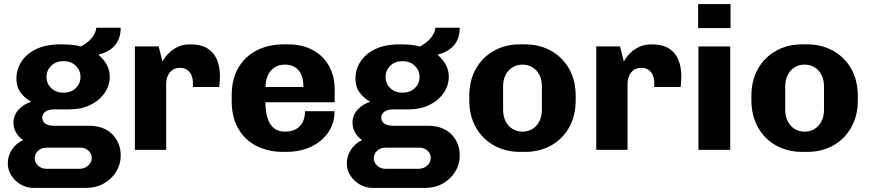

<svg xmlns="http://www.w3.org/2000/svg" viewBox="-20 -740 4295 948"><path d="M146.5 188Q112.5 188 83.5 171.5Q54.5 155 36.5 127.5Q18.5 100 18.5 66.5Q18.5 30 38.8 -1Q59 -32 94 -48.5Q72 -63 59.2 -85.5Q46.5 -108 46.5 -133.5Q46.5 -171 71.5 -198.5Q96.5 -226 134 -237.5Q102.5 -255 81.8 -282.8Q61 -310.5 61 -352Q61 -396 85 -434.5Q109 -473 157.8 -497Q206.5 -521 281 -521Q310.5 -521 335.5 -518.5Q360.5 -516 380 -510.5Q420.5 -533.5 437.5 -558Q454.5 -582.5 455.5 -603H576Q576 -567 563 -540.2Q550 -513.5 526 -496.5Q502 -479.5 469 -471L468 -468Q492 -447.5 507 -420.5Q522 -393.5 522 -362Q522 -318 496.5 -281Q471 -244 426.5 -222Q382 -200 323.5 -200H250.5Q219.5 -200 204 -188.5Q188.5 -177 188.5 -159.5Q188.5 -142 202.5 -130.5Q216.5 -119 250.5 -119H418.5Q493 -119 534.5 -77Q576 -35 576 28Q576 71 553.8 107.5Q531.5 144 492.5 166Q453.5 188 402.5 188ZM209.5 93.5H372.5Q397.5 93.5 415.2 77.8Q433 62 433 39.5Q433 19 417 4Q401 -11 377.5 -11H209.5Q185 -11 168.2 4.2Q151.5 19.5 151.5 41Q151.5 62 168.2 77.8Q185 93.5 209.5 93.5ZM293.5 -282.5Q331.5 -282.5 354.5 -305.2Q377.5 -328 377.5 -360Q377.5 -392 354.5 -415Q331.5 -438 293.5 -438Q255.5 -438 232.5 -415Q209.5 -392 209.5 -360Q209.5 -328 232.5 -305.2Q255.5 -282.5 293.5 -282.5Z M646 0V-511H763.5L782 -436.5Q784.5 -441 793.2 -454.2Q802 -467.5 819 -483Q836 -498.5 861 -509.8Q886 -521 920 -521Q971 -521 1003 -501.8Q1035 -482.5 1050.5 -447Q1066 -411.5 1066 -363Q1066 -351.5 1065 -337.2Q1064 -323 1062.5 -310.5H932.5V-332.5Q932.5 -350 926 -366.8Q919.5 -383.5 905.5 -394.2Q891.5 -405 867.5 -405Q850 -405 837 -397.8Q824 -390.5 816 -379.2Q808 -368 804.2 -354.2Q800.5 -340.5 800.5 -327V0Z M1378.5 10Q1304 10 1246.5 -19.2Q1189 -48.5 1156.5 -105Q1124 -161.5 1124 -242V-269Q1124 -349.5 1157.2 -406Q1190.5 -462.5 1248.8 -491.8Q1307 -521 1381.5 -521H1400.5Q1472.5 -521 1524.5 -492.8Q1576.5 -464.5 1604.5 -414.2Q1632.5 -364 1632.5 -297.5V-235H1290.5Q1290.5 -192.5 1300.2 -159.5Q1310 -126.5 1331.2 -108.2Q1352.5 -90 1388 -90Q1418.5 -90 1440.2 -101.8Q1462 -113.5 1474 -136.2Q1486 -159 1486 -191H1632Q1632 -133 1601.5 -87.5Q1571 -42 1517 -16Q1463 10 1391 10ZM1291 -310.5H1478Q1478 -367.5 1453 -394.2Q1428 -421 1386.5 -421Q1346 -421 1319.2 -393Q1292.5 -365 1291 -310.5Z M1820.5 188Q1786.5 188 1757.5 171.5Q1728.5 155 1710.5 127.5Q1692.5 100 1692.5 66.5Q1692.5 30 1712.8 -1Q1733 -32 1768 -48.5Q1746 -63 1733.2 -85.5Q1720.5 -108 1720.5 -133.5Q1720.5 -171 1745.5 -198.5Q1770.5 -226 1808 -237.5Q1776.5 -255 1755.8 -282.8Q1735 -310.5 1735 -352Q1735 -396 1759 -434.5Q1783 -473 1831.8 -497Q1880.5 -521 1955 -521Q1984.5 -521 2009.5 -518.5Q2034.5 -516 2054 -510.5Q2094.5 -533.5 2111.5 -558Q2128.5 -582.5 2129.5 -603H2250Q2250 -567 2237 -540.2Q2224 -513.5 2200 -496.5Q2176 -479.5 2143 -471L2142 -468Q2166 -447.5 2181 -420.5Q2196 -393.5 2196 -362Q2196 -318 2170.5 -281Q2145 -244 2100.5 -222Q2056 -200 1997.5 -200H1924.5Q1893.5 -200 1878 -188.5Q1862.5 -177 1862.5 -159.5Q1862.5 -142 1876.5 -130.5Q1890.5 -119 1924.5 -119H2092.5Q2167 -119 2208.5 -77Q2250 -35 2250 28Q2250 71 2227.8 107.5Q2205.5 144 2166.5 166Q2127.5 188 2076.5 188ZM1883.5 93.5H2046.5Q2071.5 93.5 2089.2 77.8Q2107 62 2107 39.5Q2107 19 2091 4Q2075 -11 2051.5 -11H1883.5Q1859 -11 1842.2 4.2Q1825.5 19.5 1825.5 41Q1825.5 62 1842.2 77.8Q1859 93.5 1883.5 93.5ZM1967.5 -282.5Q2005.5 -282.5 2028.5 -305.2Q2051.5 -328 2051.5 -360Q2051.5 -392 2028.5 -415Q2005.5 -438 1967.5 -438Q1929.5 -438 1906.5 -415Q1883.5 -392 1883.5 -360Q1883.5 -328 1906.5 -305.2Q1929.5 -282.5 1967.5 -282.5Z M2548 10Q2476 10 2419 -21.8Q2362 -53.5 2329.5 -111.2Q2297 -169 2297 -246V-265Q2297 -343 2329.5 -400.2Q2362 -457.5 2418.8 -489.2Q2475.5 -521 2547.5 -521H2571.5Q2644 -521 2700.8 -489.2Q2757.5 -457.5 2790 -400.2Q2822.5 -343 2822.5 -265V-246Q2822.5 -168.5 2790 -110.8Q2757.5 -53 2700.8 -21.5Q2644 10 2572 10ZM2559.5 -90Q2587 -90 2608.5 -103Q2630 -116 2642.8 -140.5Q2655.5 -165 2655.5 -198V-313Q2655.5 -347 2642.8 -371Q2630 -395 2608.5 -408Q2587 -421 2559.5 -421Q2533 -421 2511.2 -408Q2489.5 -395 2476.8 -371Q2464 -347 2464 -313V-198Q2464 -165 2476.8 -140.5Q2489.5 -116 2511.2 -103Q2533 -90 2559.5 -90Z M2924 0V-511H3041.5L3060 -436.5Q3062.5 -441 3071.2 -454.2Q3080 -467.5 3097 -483Q3114 -498.5 3139 -509.8Q3164 -521 3198 -521Q3249 -521 3281 -501.8Q3313 -482.5 3328.5 -447Q3344 -411.5 3344 -363Q3344 -351.5 3343 -337.2Q3342 -323 3340.5 -310.5H3210.5V-332.5Q3210.5 -350 3204 -366.8Q3197.5 -383.5 3183.5 -394.2Q3169.5 -405 3145.5 -405Q3128 -405 3115 -397.8Q3102 -390.5 3094 -379.2Q3086 -368 3082.2 -354.2Q3078.5 -340.5 3078.5 -327V0Z M3428.5 0V-510.5H3585.5V0ZM3427 -601.5V-720H3587V-601.5Z M3941 10Q3869 10 3812 -21.8Q3755 -53.5 3722.5 -111.2Q3690 -169 3690 -246V-265Q3690 -343 3722.5 -400.2Q3755 -457.5 3811.8 -489.2Q3868.5 -521 3940.5 -521H3964.5Q4037 -521 4093.8 -489.2Q4150.5 -457.5 4183 -400.2Q4215.5 -343 4215.5 -265V-246Q4215.5 -168.5 4183 -110.8Q4150.5 -53 4093.8 -21.5Q4037 10 3965 10ZM3952.5 -90Q3980 -90 4001.5 -103Q4023 -116 4035.8 -140.5Q4048.5 -165 4048.5 -198V-313Q4048.5 -347 4035.8 -371Q4023 -395 4001.5 -408Q3980 -421 3952.5 -421Q3926 -421 3904.2 -408Q3882.5 -395 3869.8 -371Q3857 -347 3857 -313V-198Q3857 -165 3869.8 -140.5Q3882.5 -116 3904.2 -103Q3926 -90 3952.5 -90Z"/></svg>

Font: Chivo Medium
Style: Regular
Weight: 500
Designer: Hector Gatti
Foundry: Omnibus-Type
Version: Version 2.002